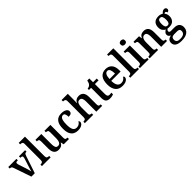

<svg xmlns="http://www.w3.org/2000/svg" viewBox="380 -2486 4447 4447"><g transform="rotate(-45 2603.0 -262.5)"><path d="M75 -438Q64 -468 48.5 -478Q33 -488 3 -488V-536H270V-488H244Q203 -488 203 -452Q203 -440 205.5 -428.5Q208 -417 211 -407L273 -219Q284 -185 294 -147.5Q304 -110 309 -84Q314 -106 323.5 -139Q333 -172 343 -202L405 -396Q410 -412 413 -426Q416 -440 416 -453Q416 -488 370 -488H353V-536H554V-488H538Q515 -488 502.5 -474Q490 -460 474 -413L336 0H225Z M570 0V-48H581Q607 -48 628.5 -60.5Q650 -73 650 -118V-648Q650 -676 639 -689.5Q628 -703 612 -707.5Q596 -712 581 -712H570V-760H774V-118Q774 -73 795.5 -60.5Q817 -48 843 -48H855V0Z M1115 10Q1039 10 1000 -37.5Q961 -85 961 -187V-419Q961 -462 944 -475Q927 -488 895 -488H892V-536H1085V-204Q1085 -137 1101.5 -101Q1118 -65 1165 -65Q1215 -65 1237 -108Q1259 -151 1259 -222V-420Q1259 -466 1239.5 -477Q1220 -488 1192 -488H1189V-536H1383V-113Q1383 -69 1402.5 -58.5Q1422 -48 1450 -48H1456V0H1283L1266 -76H1261Q1234 -24 1197 -7Q1160 10 1115 10Z M1750 10Q1683 10 1632.5 -17Q1582 -44 1553.5 -104.5Q1525 -165 1525 -265Q1525 -373 1554.5 -434.5Q1584 -496 1634 -522Q1684 -548 1746 -548Q1828 -548 1875.5 -519.5Q1923 -491 1923 -444Q1923 -411 1900 -390Q1877 -369 1815 -369Q1815 -419 1801 -455.5Q1787 -492 1749 -492Q1719 -492 1697 -472Q1675 -452 1663 -403Q1651 -354 1651 -266Q1651 -163 1679.5 -110.5Q1708 -58 1772 -58Q1818 -58 1851.5 -80.5Q1885 -103 1901 -137Q1923 -122 1923 -94Q1923 -71 1905 -47Q1887 -23 1849 -6.5Q1811 10 1750 10Z M1976 0V-48H1981Q2011 -48 2032 -60Q2053 -72 2053 -118V-648Q2053 -676 2042 -689.5Q2031 -703 2015 -707.5Q1999 -712 1984 -712H1974V-760H2177V-567Q2177 -546 2176 -522.5Q2175 -499 2173.5 -482Q2172 -465 2172 -462H2178Q2201 -507 2235 -527.5Q2269 -548 2319 -548Q2394 -548 2434.5 -501.5Q2475 -455 2475 -353V-119Q2475 -72 2492 -60Q2509 -48 2540 -48H2543V0H2351V-337Q2351 -401 2332.5 -436.5Q2314 -472 2268 -472Q2218 -472 2197.5 -426.5Q2177 -381 2177 -314L2178 -114Q2178 -71 2197 -59.5Q2216 -48 2247 -48H2249V0Z M2794 10Q2728 10 2692.5 -24.5Q2657 -59 2657 -147V-476H2587V-520Q2614 -521 2636 -532Q2658 -543 2672 -559Q2687 -575 2697 -599Q2707 -623 2714 -659H2781V-536H2901V-476H2781V-152Q2781 -103 2796.5 -81Q2812 -59 2844 -59Q2862 -59 2878 -61Q2894 -63 2909 -67V-11Q2895 -4 2864.5 3Q2834 10 2794 10Z M3207 10Q3094 10 3034.5 -62Q2975 -134 2975 -264Q2975 -405 3033 -476.5Q3091 -548 3198 -548Q3295 -548 3351 -487Q3407 -426 3407 -307V-260H3101Q3103 -154 3136.5 -106Q3170 -58 3232 -58Q3280 -58 3312.5 -81Q3345 -104 3362 -136Q3372 -131 3379 -120.5Q3386 -110 3386 -95Q3386 -71 3367 -46.5Q3348 -22 3308.5 -6Q3269 10 3207 10ZM3282 -318Q3282 -396 3263 -442.5Q3244 -489 3199 -489Q3155 -489 3130 -445Q3105 -401 3103 -318Z M3464 0V-48H3475Q3501 -48 3522.5 -60.5Q3544 -73 3544 -118V-648Q3544 -676 3533 -689.5Q3522 -703 3506 -707.5Q3490 -712 3475 -712H3464V-760H3668V-118Q3668 -73 3689.5 -60.5Q3711 -48 3737 -48H3749V0Z M3919 -632Q3889 -632 3868.5 -647.5Q3848 -663 3848 -698Q3848 -734 3868.5 -749Q3889 -764 3919 -764Q3948 -764 3969 -749Q3990 -734 3990 -698Q3990 -663 3969 -647.5Q3948 -632 3919 -632ZM3781 0V-48H3792Q3818 -48 3839.5 -60Q3861 -72 3861 -115V-422Q3861 -464 3840 -476Q3819 -488 3793 -488H3783V-536H3985V-118Q3985 -73 4006.5 -60.5Q4028 -48 4054 -48H4066V0Z M4101 0V-48H4106Q4137 -48 4157.5 -60Q4178 -72 4178 -118V-422Q4178 -465 4159 -476.5Q4140 -488 4109 -488H4105V-536H4287L4298 -460H4303Q4329 -513 4364 -530.5Q4399 -548 4446 -548Q4519 -548 4559.5 -501.5Q4600 -455 4600 -353V-119Q4600 -72 4616.5 -60Q4633 -48 4664 -48H4668V0H4476V-337Q4476 -401 4458 -437Q4440 -473 4395 -473Q4360 -473 4339.5 -450.5Q4319 -428 4310.5 -392Q4302 -356 4302 -314V-114Q4302 -71 4321 -59.5Q4340 -48 4371 -48H4375V0Z M4911 239Q4805 239 4753 202Q4701 165 4701 97Q4701 42 4735 11.5Q4769 -19 4823 -26Q4800 -36 4780 -56Q4760 -76 4760 -110Q4760 -142 4781 -165.5Q4802 -189 4836 -210Q4795 -226 4769 -266.5Q4743 -307 4743 -363Q4743 -450 4789.5 -499Q4836 -548 4933 -548Q4967 -548 4995.5 -538.5Q5024 -529 5043 -516Q5062 -537 5085 -554.5Q5108 -572 5139 -572Q5170 -572 5185 -555.5Q5200 -539 5200 -517Q5200 -495 5187 -478Q5174 -461 5141 -461Q5141 -479 5131.5 -490.5Q5122 -502 5108 -502Q5098 -502 5089 -498.5Q5080 -495 5073 -489Q5091 -468 5103.5 -437.5Q5116 -407 5116 -365Q5116 -289 5071.5 -239.5Q5027 -190 4933 -190Q4922 -190 4905.5 -191.5Q4889 -193 4880 -195Q4866 -187 4855 -172.5Q4844 -158 4844 -138Q4844 -101 4895 -101H5002Q5092 -101 5132.5 -60Q5173 -19 5173 48Q5173 137 5108.5 188Q5044 239 4911 239ZM4930 -244Q4972 -244 4987.5 -275Q5003 -306 5003 -365Q5003 -426 4987 -459.5Q4971 -493 4930 -493Q4889 -493 4872.5 -459Q4856 -425 4856 -364Q4856 -306 4873 -275Q4890 -244 4930 -244ZM4913 184Q5000 184 5036 154.5Q5072 125 5072 75Q5072 37 5051.5 22Q5031 7 4991 7H4889Q4868 7 4847.5 14Q4827 21 4813.5 39.5Q4800 58 4800 93Q4800 136 4827 160Q4854 184 4913 184Z"/></g></svg>

Font: Noto Serif Thai SemiCondensed SemiBold
Style: Regular
Weight: 600
Width: 4
Designer: Monotype Design Team
Foundry: Monotype Imaging Inc.
Version: Version 2.002; ttfautohint (v1.8.4.7-5d5b)